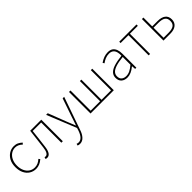

<svg xmlns="http://www.w3.org/2000/svg" viewBox="256 -1808 3321 3321"><g transform="rotate(-45 1916.0 -148.0)"><path d="M59 -262Q59 -352 92 -413Q125 -474 178.5 -507Q232 -540 296 -540Q345 -540 381.5 -522Q418 -504 450 -474L427 -448Q398 -476 366 -491.5Q334 -507 296 -507Q240 -507 194.5 -475.5Q149 -444 123 -388.5Q97 -333 97 -262Q97 -191 122 -136Q147 -81 192 -50.5Q237 -20 296 -20Q375 -20 442 -83L463 -57Q384 13 295 13Q227 13 173.5 -20.5Q120 -54 89.5 -116Q59 -178 59 -262Z M529 7 538 -28 548 -26Q554 -24 560 -24Q626 -24 642 -162L664 -345L686 -527H957V0H921V-494H714Q708 -445 695 -326L674 -156Q655 13 565 13Q546 13 529 7Z M1085 233 1094 200Q1114 209 1138 209Q1227 209 1278 61L1293 12L1075 -527H1115L1248 -183Q1279 -100 1307 -35H1312Q1312 -35 1351 -149L1362 -183L1480 -527H1517L1307 74Q1283 149 1239.5 196.5Q1196 244 1136 244Q1105 244 1085 233Z M1635 -527H1671V-33H1902V-527H1937V-33H2169V-527H2204V0H1635Z M2376 -130Q2376 -188 2412.5 -227.5Q2449 -267 2524 -291Q2599 -315 2720 -329Q2722 -374 2713 -413Q2690 -507 2592 -507Q2542 -507 2498 -488Q2454 -469 2420 -443L2402 -472Q2499 -540 2594 -540Q2656 -540 2692 -513Q2756 -463 2756 -341V0H2726L2721 -70H2718Q2618 13 2528 13Q2460 13 2418 -23.5Q2376 -60 2376 -130ZM2720 -109V-298Q2605 -286 2539 -264Q2473 -242 2443 -209.5Q2413 -177 2413 -131Q2413 -74 2446 -47Q2479 -20 2531 -20Q2577 -20 2622 -41.5Q2667 -63 2720 -109Z M3057 -494H2864V-527H3286V-494H3092V0H3057Z M3419 -527H3455V-311H3586Q3681 -311 3731.5 -271.5Q3782 -232 3782 -157Q3782 -82 3730.5 -41Q3679 0 3586 0H3419ZM3744 -157Q3744 -221 3703 -250Q3662 -279 3575 -279H3455V-33H3575Q3662 -33 3703 -62.5Q3744 -92 3744 -157Z"/></g></svg>

Font: Merged Yaku Han JP Thin
Style: Regular
Weight: 250
Designer: Ryoko NISHIZUKA 西塚涼子 (kana, bopomofo & ideographs); Paul D. Hunt (Latin, Greek & Cyrillic); Sandoll Communications 산돌커뮤니
Foundry: Adobe
Version: Version 2.004